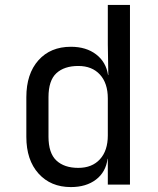

<svg xmlns="http://www.w3.org/2000/svg" viewBox="-20 -750 640 780"><path d="M268 10Q186 10 136.5 -45Q87 -100 87 -194V-355Q87 -450 136 -505Q185 -560 268 -560Q330 -560 370.5 -529Q411 -498 419 -445H420L418 -570V-730H508V0H418V-105H417Q410 -51 370 -20.5Q330 10 268 10ZM298 -68Q354 -68 386 -103Q418 -138 418 -200V-350Q418 -412 386 -447Q354 -482 298 -482Q241 -482 209 -452.5Q177 -423 177 -355V-195Q177 -128 209 -98Q241 -68 298 -68Z"/></svg>

Font: JetBrainsMono NFM
Style: Regular
Weight: 400
Monospace: yes
Designer: Philipp Nurullin, Konstantin Bulenkov
Foundry: JetBrains
Version: Version 2.304; ttfautohint (v1.8.4.7-5d5b);Nerd Fonts 3.3.0